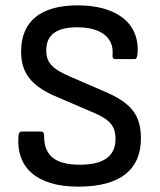

<svg xmlns="http://www.w3.org/2000/svg" viewBox="-20 -686 598 718"><path d="M273 12C434 12 507 -55 507 -168C507 -253 473 -298 382 -339L241 -400C174 -429 152 -453 153 -500C154 -557 193 -584 269 -584C355 -584 406 -547 401 -483C400 -469 403 -465 410 -465H483C490 -465 493 -472 494 -483C505 -600 414 -666 271 -666C133 -666 60 -607 59 -496C58 -416 94 -367 185 -327L327 -266C391 -239 412 -215 412 -166C412 -102 367 -70 279 -70C188 -70 144 -103 145 -179C145 -188 142 -194 133 -194H61C54 -194 50 -190 49 -177C40 -63 113 12 273 12Z"/></svg>

Font: Sofia Sans Cond SemiBold
Style: Regular
Weight: 600
Width: 3
Designer: Botio Nikoltchev, Ani Petrova
Foundry: lettersoup
Version: Version 4.100